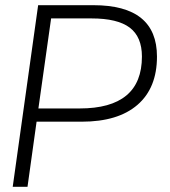

<svg xmlns="http://www.w3.org/2000/svg" viewBox="-20 -720 655 740"><path d="M585 -502Q585 -381 510 -316Q435 -251 295 -251H121L86 0H29L127 -700H340Q585 -700 585 -502ZM527 -502Q527 -578 480 -613.5Q433 -649 333 -649H177L128 -302H287Q527 -302 527 -502Z"/></svg>

Font: Krub Light
Style: Italic
Weight: 300
Italic angle: -8°
Designer: Ekaluck Peanpanawate
Foundry: Cadson Demak Co.,Ltd.
Version: Version 1.000; ttfautohint (v1.6)